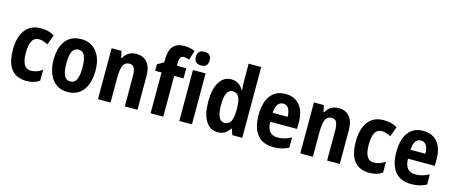

<svg xmlns="http://www.w3.org/2000/svg" viewBox="-46 -1373 4704 1991"><g transform="rotate(15 2306.0 -377.5)"><path d="M259 10Q150 10 94.5 -58.5Q39 -127 39 -271Q39 -403 96 -480Q153 -557 264 -557Q309 -557 344.5 -547.5Q380 -538 409 -520L370 -413Q344 -427 319.5 -434.5Q295 -442 271 -442Q177 -442 177 -271Q177 -105 272 -105Q306 -105 336.5 -115.5Q367 -126 396 -147V-31Q341 10 259 10Z M923 -275Q923 -194 898.5 -129.5Q874 -65 824 -27.5Q774 10 697 10Q624 10 574 -27Q524 -64 498.5 -128.5Q473 -193 473 -275Q473 -360 497.5 -423Q522 -486 572.5 -521.5Q623 -557 699 -557Q799 -557 861 -484Q923 -411 923 -275ZM611 -273Q611 -189 631.5 -146Q652 -103 698 -103Q744 -103 764 -146Q784 -189 784 -275Q784 -359 764 -401.5Q744 -444 698 -444Q652 -444 631.5 -402Q611 -360 611 -273Z M1289 -557Q1363 -557 1405.5 -507.5Q1448 -458 1448 -360V0H1312V-323Q1312 -380 1297.5 -410Q1283 -440 1247 -440Q1197 -440 1178 -398Q1159 -356 1159 -261V0H1024V-547H1130L1146 -477H1154Q1174 -517 1209.5 -537Q1245 -557 1289 -557Z M1825 -438H1725V0H1589V-438H1521V-508L1589 -547V-571Q1589 -674 1628 -719.5Q1667 -765 1747 -765Q1780 -765 1807 -759.5Q1834 -754 1862 -743L1831 -641Q1816 -646 1801.5 -649.5Q1787 -653 1770 -653Q1746 -653 1735.5 -634Q1725 -615 1725 -575V-547H1825ZM1965 -761Q2039 -761 2039 -687Q2039 -649 2019.5 -631.5Q2000 -614 1965 -614Q1931 -614 1911 -631.5Q1891 -649 1891 -687Q1891 -726 1910 -743.5Q1929 -761 1965 -761ZM2033 -547V0H1897V-547Z M2310 10Q2227 10 2181 -64Q2135 -138 2135 -273Q2135 -409 2181.5 -483Q2228 -557 2308 -557Q2352 -557 2384.5 -536Q2417 -515 2439 -477H2444Q2442 -503 2440 -528.5Q2438 -554 2438 -575V-760H2573V0H2466L2445 -63H2438Q2414 -27 2385 -8.5Q2356 10 2310 10ZM2353 -102Q2399 -102 2419.5 -139.5Q2440 -177 2441 -256V-283Q2441 -363 2420.5 -402Q2400 -441 2352 -441Q2272 -441 2272 -274Q2272 -102 2353 -102Z M2891 -556Q2989 -556 3043.5 -490Q3098 -424 3098 -309V-236H2810Q2812 -98 2923 -98Q2963 -98 2998 -107.5Q3033 -117 3071 -138V-28Q3003 10 2909 10Q2792 10 2733.5 -63Q2675 -136 2675 -270Q2675 -409 2731 -482.5Q2787 -556 2891 -556ZM2893 -453Q2857 -453 2835.5 -424Q2814 -395 2811 -332H2971Q2971 -387 2951 -420Q2931 -453 2893 -453Z M3461 -557Q3535 -557 3577.5 -507.5Q3620 -458 3620 -360V0H3484V-323Q3484 -380 3469.5 -410Q3455 -440 3419 -440Q3369 -440 3350 -398Q3331 -356 3331 -261V0H3196V-547H3302L3318 -477H3326Q3346 -517 3381.5 -537Q3417 -557 3461 -557Z M3940 10Q3831 10 3775.5 -58.5Q3720 -127 3720 -271Q3720 -403 3777 -480Q3834 -557 3945 -557Q3990 -557 4025.5 -547.5Q4061 -538 4090 -520L4051 -413Q4025 -427 4000.5 -434.5Q3976 -442 3952 -442Q3858 -442 3858 -271Q3858 -105 3953 -105Q3987 -105 4017.5 -115.5Q4048 -126 4077 -147V-31Q4022 10 3940 10Z M4370 -556Q4468 -556 4522.5 -490Q4577 -424 4577 -309V-236H4289Q4291 -98 4402 -98Q4442 -98 4477 -107.5Q4512 -117 4550 -138V-28Q4482 10 4388 10Q4271 10 4212.5 -63Q4154 -136 4154 -270Q4154 -409 4210 -482.5Q4266 -556 4370 -556ZM4372 -453Q4336 -453 4314.5 -424Q4293 -395 4290 -332H4450Q4450 -387 4430 -420Q4410 -453 4372 -453Z"/></g></svg>

Font: Noto Sans Condensed
Style: Bold
Weight: 700
Width: 3
Designer: Monotype Design Team
Foundry: Monotype Imaging Inc.
Version: Version 2.013; ttfautohint (v1.8.4.7-5d5b)